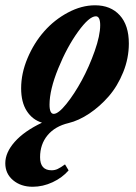

<svg xmlns="http://www.w3.org/2000/svg" viewBox="-69 -465 521 733"><path d="M55.7 248Q10.7 248 -19 223.1Q-48.8 198.2 -48.8 158.2Q-48.8 117.2 -12.7 76.4Q23.4 35.6 91.3 3.4Q54.7 -7.8 33.2 -41.3Q11.7 -74.7 11.7 -127.9Q11.7 -185.1 36.1 -242.9Q60.5 -300.8 99.4 -345Q138.2 -389.2 190.2 -417Q242.2 -444.8 293.9 -444.8Q353.5 -444.8 388.2 -406.7Q422.9 -368.7 422.9 -298.8Q422.9 -242.7 401.4 -189.5Q379.9 -136.2 346.2 -97.4Q312.5 -58.6 272 -31.5Q231.4 -4.4 192.4 4.9Q141.1 17.1 112.5 51.5Q84 85.9 84 135.3Q84 185.1 127.9 185.1Q140.1 185.1 150.9 180.2Q161.6 175.3 179.2 162.6L192.9 185.5Q168.9 213.4 131.8 230.7Q94.7 248 55.7 248ZM136.2 -30.3Q153.8 -30.3 184.3 -68.1Q214.8 -106 243.2 -158.2Q271.5 -210.4 292.5 -270Q313.5 -329.6 313.5 -368.7Q313.5 -402.8 296.9 -402.8Q271.5 -402.8 229 -344Q186.5 -285.2 153.3 -203.6Q120.1 -122.1 120.1 -65.4Q120.1 -30.3 136.2 -30.3Z"/></svg>

Font: Elstob Grade
Style: Italic
Weight: 400
Italic angle: -20°
Designer: Peter S. Baker
Version: Version 1.015